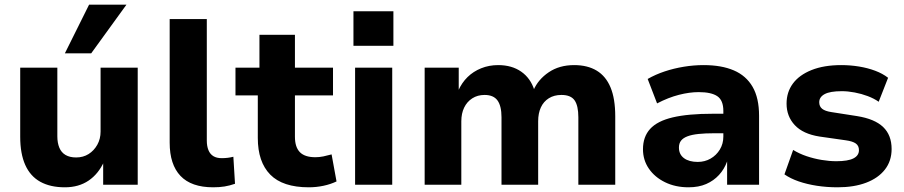

<svg xmlns="http://www.w3.org/2000/svg" viewBox="-20 -786 3848 817"><path d="M256 11Q194 11 151.5 -12.5Q109 -36 87.5 -84Q66 -132 66 -204V-498H224V-206Q224 -178 232.5 -157.5Q241 -137 259 -126.5Q277 -116 304 -116Q334 -116 357 -130.5Q380 -145 394 -170Q408 -195 408 -226V-498H566V0H419V-99H423Q399 -46 357 -17.5Q315 11 256 11ZM256 -559 359 -766H518L368 -559Z M887 11Q794 11 748 -37.5Q702 -86 702 -179V-705H860V-188Q860 -164 867 -147Q874 -130 888 -121.5Q902 -113 923 -113Q937 -113 949 -114.5Q961 -116 973 -119L980 -4Q957 4 935.5 7.5Q914 11 887 11Z M1294 11Q1183 11 1130 -43Q1077 -97 1077 -199V-380H982V-498H1084V-638H1235V-498H1397V-380H1235V-204Q1235 -160 1256 -138.5Q1277 -117 1322 -117Q1339 -117 1356 -120.5Q1373 -124 1391 -129L1412 -14Q1387 -2 1356.5 4.5Q1326 11 1294 11Z M1484 -591V-738H1654V-591ZM1491 0V-498H1649V0Z M1787 0V-498H1932V-400H1930Q1945 -434 1969.5 -458Q1994 -482 2027.5 -495.5Q2061 -509 2100 -509Q2158 -509 2198 -481Q2238 -453 2254 -402H2250Q2270 -448 2315 -478.5Q2360 -509 2423 -509Q2480 -509 2519 -485.5Q2558 -462 2578 -414Q2598 -366 2598 -291V0H2441V-287Q2441 -336 2425 -359Q2409 -382 2369 -382Q2338 -382 2315.5 -368Q2293 -354 2281.5 -329Q2270 -304 2270 -270V0H2114V-287Q2114 -335 2097 -358.5Q2080 -382 2042 -382Q2012 -382 1989.5 -367.5Q1967 -353 1955 -328Q1943 -303 1943 -270V0Z M2910 11Q2854 11 2810 -10.5Q2766 -32 2741 -68.5Q2716 -105 2716 -151Q2716 -204 2746.5 -237.5Q2777 -271 2842.5 -286.5Q2908 -302 3014 -302H3077V-219H3020Q2981 -219 2952.5 -216Q2924 -213 2905.5 -206Q2887 -199 2878 -187.5Q2869 -176 2869 -158Q2869 -129 2890.5 -113Q2912 -97 2949 -97Q2979 -97 3003.5 -111Q3028 -125 3043 -149.5Q3058 -174 3058 -205V-314Q3058 -359 3032.5 -376.5Q3007 -394 2953 -394Q2914 -394 2869 -382.5Q2824 -371 2776 -346L2736 -450Q2769 -469 2808 -482Q2847 -495 2889.5 -502Q2932 -509 2974 -509Q3050 -509 3102.5 -486.5Q3155 -464 3182.5 -416.5Q3210 -369 3210 -293V0H3074V-99Q3062 -66 3039.5 -41.5Q3017 -17 2985 -3Q2953 11 2910 11Z M3544 11Q3498 11 3456 4.5Q3414 -2 3379 -14Q3344 -26 3318 -44L3355 -148Q3381 -132 3412 -121.5Q3443 -111 3476 -105.5Q3509 -100 3539 -100Q3588 -100 3611.5 -112Q3635 -124 3635 -147Q3635 -166 3621.5 -175.5Q3608 -185 3579 -189L3467 -205Q3397 -216 3362 -253.5Q3327 -291 3327 -345Q3327 -394 3354 -430.5Q3381 -467 3433.5 -488Q3486 -509 3560 -509Q3598 -509 3635 -503Q3672 -497 3704 -485Q3736 -473 3759 -455L3719 -353Q3699 -367 3672.5 -377Q3646 -387 3617 -392.5Q3588 -398 3562 -398Q3512 -398 3489 -385.5Q3466 -373 3466 -351Q3466 -333 3478.5 -323Q3491 -313 3518 -309L3627 -292Q3702 -280 3738 -245.5Q3774 -211 3774 -152Q3774 -101 3745.5 -64.5Q3717 -28 3665.5 -8.5Q3614 11 3544 11Z"/></svg>

Font: Nunito Sans 9pt ExtraBold
Style: Regular
Weight: 800
Version: Version 3.101;gftools[0.9.27]